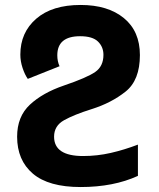

<svg xmlns="http://www.w3.org/2000/svg" viewBox="-20 -744 640 774"><path d="M536 -35V-161Q481 -140 426.5 -127.5Q372 -115 315 -115Q198 -115 198 -193Q198 -237 238.5 -259.5Q279 -282 349 -304Q429 -329 486.5 -375Q544 -421 544 -522Q544 -618 479.5 -671Q415 -724 305 -724Q190 -724 126 -668.5Q62 -613 62 -524Q62 -497 71 -470Q80 -443 92 -426L220 -477Q211 -497 211 -521Q211 -598 303 -598Q353 -598 375 -576.5Q397 -555 397 -523Q397 -477 364 -454Q331 -431 237 -399Q152 -370 100.5 -322Q49 -274 49 -193Q49 -98 112.5 -44Q176 10 305 10Q438 10 536 -35Z"/></svg>

Font: Noto Sans Mono UI
Style: Bold
Weight: 700
Designer: Monotype Design team
Foundry: Monotype Imaging Inc.
Version: 1.000